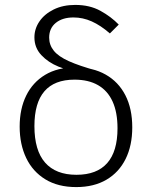

<svg xmlns="http://www.w3.org/2000/svg" viewBox="-20 -741 618 781"><path d="M290 20Q216 20 164.5 -11.5Q113 -43 86.5 -98.5Q60 -154 60 -226Q60 -298 86.5 -352Q113 -406 163.5 -436.5Q214 -467 287 -467Q358 -467 410 -437.5Q462 -408 490 -353.5Q518 -299 518 -223Q518 -149 491 -94.5Q464 -40 413 -10Q362 20 290 20ZM291 -30Q374 -30 416 -77.5Q458 -125 458 -219Q458 -284 438 -328Q418 -372 379 -394.5Q340 -417 283 -417Q120 -417 120 -228Q120 -129 163.5 -79.5Q207 -30 291 -30ZM303 -448Q260 -453 218 -470Q176 -487 148 -517Q120 -547 120 -589Q120 -624 140.5 -654Q161 -684 198.5 -702.5Q236 -721 286 -721Q345 -721 388.5 -697Q432 -673 463 -641L427 -605Q389 -638 353 -654Q317 -670 279 -670Q234 -670 207 -648Q180 -626 180 -588Q180 -558 199 -534.5Q218 -511 260.5 -492Q303 -473 372 -454Z"/></svg>

Font: Moderustic Light
Style: Regular
Weight: 300
Designer: Tural Alisoy
Foundry: TAFT Foundry
Version: Version 2.120